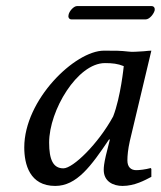

<svg xmlns="http://www.w3.org/2000/svg" viewBox="-20 -603 530 633"><path d="M408 -138 479 -436C473 -436 464 -435 454 -434C436 -433 415 -431 403 -433C376 -436 363 -436 323 -436C227 -436 60 -274 60 -117C60 -61 78 10 162 10C233 10 280 -55 340 -144L342 -142L329 -90C323 -64 322 -52 322 -43C322 -4 354 10 384 10C424 10 458 -9 479 -20V-46L477 -49C459 -44 439 -42 429 -42C412 -42 400 -52 400 -74C400 -90 402 -111 408 -138ZM353 -219C304 -129 221 -48 189 -48C155 -48 142 -77 142 -133C142 -239 235 -395 326 -395C351 -395 368 -393 388 -385C388 -385 378 -283 353 -219ZM460 -539C473 -539 487 -557 490 -569C491 -575 489 -583 479 -583H234C223 -583 208 -566 206 -554C204 -547 207 -539 216 -539Z"/></svg>

Font: Libertinus Sans
Style: Italic
Weight: 400
Italic angle: -12°
Designer: Philipp H. Poll, Khaled Hosny
Foundry: Caleb Maclennan
Version: Version 7.050;RELEASE